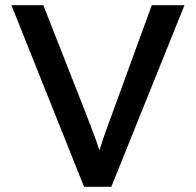

<svg xmlns="http://www.w3.org/2000/svg" viewBox="-20 -720 755 740"><path d="M304 0 24 -700H147L314 -275Q331 -231 343 -199Q355 -167 363 -141Q372 -168 383 -200.5Q394 -233 410 -275L565 -700H691L409 0Z"/></svg>

Font: Lexend
Style: Regular
Weight: 400
Designer: Bonnie Shaver-Troup, Thomas Jockin
Foundry: Lexend
Version: Version 1.007; ttfautohint (v1.8.3)